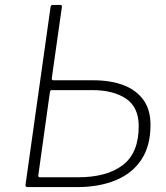

<svg xmlns="http://www.w3.org/2000/svg" viewBox="-20 -762 678 782"><path d="M92 0Q83 0 84 -10L186 -734Q187 -738 189 -740Q191 -742 195 -742H225Q234 -742 232 -733L191 -444Q190 -435 198 -435H361Q430 -435 482 -415.5Q534 -396 563.5 -356Q593 -316 593 -253Q593 -168 556 -112Q519 -56 451.5 -28Q384 0 294 0ZM143 -40H298Q415 -40 480 -89.5Q545 -139 545 -248Q545 -325 493.5 -360Q442 -395 355 -395H191Q184 -395 183 -385L136 -48Q135 -40 143 -40Z"/></svg>

Font: Libre Franklin Thin
Style: Italic
Weight: 100
Italic angle: -8°
Designer: Pablo Impallari, Rodrigo Fuenzalida, Nhung Nguyen
Foundry: Impallari Type
Version: Version 3.000